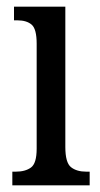

<svg xmlns="http://www.w3.org/2000/svg" viewBox="-20 -556 300 576"><path d="M17 0V-41H27Q56 -41 73 -53.5Q90 -66 90 -110V-425Q90 -469 75 -482Q60 -495 32 -495H22V-536H176V-115Q176 -68 193 -54.5Q210 -41 239 -41H249V0Z"/></svg>

Font: Noto Serif Hebrew ExtraCondensed
Style: Regular
Weight: 400
Width: 2
Designer: Monotype Design Team
Foundry: Monotype Imaging Inc.
Version: Version 2.004; ttfautohint (v1.8.4.7-5d5b)